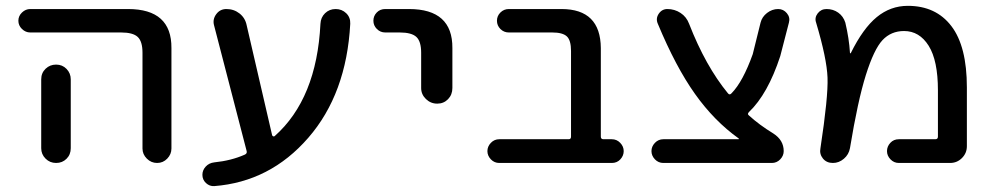

<svg xmlns="http://www.w3.org/2000/svg" viewBox="-20 -550 3351 648"><path d="M119.1 -282.2Q119.1 -303.7 133.8 -317.9Q148.4 -332 169.4 -332Q190.4 -332 204.6 -317.4Q218.8 -302.7 218.8 -282.2V-99.6V-49.8Q218.8 -28.3 204.6 -14.2Q190.4 0 169.4 0Q148.4 0 133.8 -14.6Q119.1 -29.3 119.1 -49.8V-99.6ZM82 -440.4Q66.4 -440.4 54.2 -452.1Q42 -463.9 42 -480Q42 -496.1 54.2 -507.8Q66.4 -519.5 82 -519.5H412.1Q559.6 -519.5 558.6 -387.7V-48.8Q558.6 -29.3 544.4 -14.6Q530.3 0 510.3 0Q490.2 0 475.6 -14.6Q460.9 -29.3 460.9 -48.8V-372.1Q460.9 -410.2 444.8 -425.3Q428.7 -440.4 388.7 -440.4Z M703.1 78.1Q687.5 79.1 675.3 67.9Q663.1 56.6 663.1 40Q663.1 24.4 674.3 12.2Q685.5 0 703.1 -2Q760.7 -7.8 806.6 -28.3Q814.5 -32.2 812.5 -40L702.1 -465.8Q697.3 -485.4 710 -502.4Q722.7 -519.5 744.1 -519.5Q769.5 -519.5 788.6 -504.4Q807.6 -489.3 812.5 -464.8L898.4 -93.8Q899.4 -90.8 902.3 -89.8Q905.3 -88.9 907.2 -90.8Q1048.8 -216.8 1061.5 -469.7Q1062.5 -491.2 1077.1 -505.4Q1091.8 -519.5 1112.8 -519.5Q1133.8 -519.5 1148.4 -505.4Q1163.1 -491.2 1162.1 -469.7Q1149.4 -233.4 1020.5 -85Q891.6 63.5 703.1 78.1Z M1280.3 -440.4Q1263.7 -440.4 1252 -452.1Q1240.2 -463.9 1240.2 -480Q1240.2 -496.1 1251.5 -507.8Q1262.7 -519.5 1280.3 -519.5H1360.4Q1507.8 -519.5 1506.8 -387.7V-252.9Q1506.8 -230.5 1492.2 -215.3Q1477.5 -200.2 1455.6 -200.2Q1433.6 -200.2 1417.5 -215.8Q1401.4 -231.4 1401.4 -252.9V-372.1Q1401.4 -410.2 1385.3 -425.3Q1369.1 -440.4 1329.1 -440.4Z M1665 0Q1648.4 0 1636.7 -12.2Q1625 -24.4 1625 -40Q1625 -55.7 1636.7 -67.9Q1648.4 -80.1 1665 -80.1H1899.4Q1907.2 -80.1 1907.2 -88.9V-377.9Q1907.2 -414.1 1893.1 -427.2Q1878.9 -440.4 1843.8 -440.4H1697.3Q1680.7 -440.4 1668.9 -452.1Q1657.2 -463.9 1657.2 -480Q1657.2 -496.1 1668.9 -507.8Q1680.7 -519.5 1697.3 -519.5H1875Q2006.8 -519.5 2007.8 -387.7V-88.9Q2007.8 -80.1 2016.6 -80.1H2044.9Q2061.5 -80.1 2073.2 -67.9Q2085 -55.7 2085 -40Q2085 -24.4 2073.7 -12.2Q2062.5 0 2044.9 0Z M2218.8 0Q2202.1 0 2190.4 -12.2Q2178.7 -24.4 2178.7 -40Q2178.7 -55.7 2190.4 -67.9Q2202.1 -80.1 2218.8 -80.1H2472.7Q2473.6 -80.1 2473.6 -81.1Q2473.6 -83 2472.7 -83Q2390.6 -141.6 2325.7 -232.9Q2260.7 -324.2 2200.2 -469.7Q2192.4 -487.3 2203.1 -503.4Q2213.9 -519.5 2232.4 -519.5Q2256.8 -519.5 2276.9 -506.3Q2296.9 -493.2 2305.7 -469.7Q2361.3 -327.1 2436.5 -235.4Q2442.4 -227.5 2449.2 -235.4Q2487.3 -274.4 2520.5 -367.2L2546.9 -473.6Q2551.8 -493.2 2568.8 -506.3Q2585.9 -519.5 2606.4 -519.5Q2624 -519.5 2635.7 -505.4Q2647.5 -491.2 2642.6 -473.6L2613.3 -360.4Q2571.3 -232.4 2507.8 -171.9Q2501 -165 2507.8 -160.2Q2542 -128.9 2589.8 -99.6Q2625 -77.1 2625 -40Q2625 -24.4 2613.3 -12.2Q2601.6 0 2585 0Z M2749 -49.8Q2775.4 -223.6 2772.9 -288.1Q2770.5 -352.5 2734.4 -473.6Q2728.5 -490.2 2739.7 -504.9Q2751 -519.5 2769.5 -519.5Q2792 -519.5 2809.1 -507.3Q2826.2 -495.1 2833 -473.6Q2845.7 -419.9 2848.6 -372.1Q2848.6 -370.1 2849.6 -370.1Q2851.6 -370.1 2851.6 -371.1Q2892.6 -454.1 2939 -492.2Q2985.4 -530.3 3043.9 -530.3Q3138.7 -530.3 3190.9 -461.9Q3243.2 -393.6 3243.2 -254.9V-56.6Q3243.2 -33.2 3226.6 -16.6Q3210 0 3186.5 0H3013.7Q2997.1 0 2985.4 -12.2Q2973.6 -24.4 2973.6 -40Q2973.6 -55.7 2984.9 -67.9Q2996.1 -80.1 3013.7 -80.1H3136.7Q3145.5 -80.1 3145.5 -88.9V-245.1Q3145.5 -345.7 3114.3 -395.5Q3083 -445.3 3031.2 -445.3Q2987.3 -445.3 2958.5 -414.6Q2929.7 -383.8 2902.3 -296.9Q2875 -210 2848.6 -49.8Q2844.7 -28.3 2828.1 -14.2Q2811.5 0 2791 0Q2769.5 0 2757.3 -15.1Q2745.1 -30.3 2749 -49.8Z"/></svg>

Font: Rounded Mgen+ 2p medium
Style: Regular
Weight: 500
Designer: [Source Han Sans]
Ryoko NISHIZUKA  (kana & ideographs); Paul D. Hunt (Latin, Greek & Cyrillic); Wenlong ZHANG  (bopomofo
Version: Version 1.059.20150602